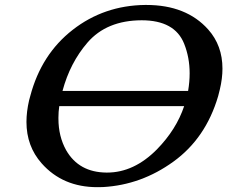

<svg xmlns="http://www.w3.org/2000/svg" viewBox="-20 -736 927 783"><path d="M571.8 -715.8H576.7Q739.7 -715.8 829.1 -615.7Q887.2 -550.3 887.2 -456.1Q887.2 -416 876.5 -371.1Q873.5 -357.4 869.6 -343.8Q819.3 -172.4 687.5 -77.1Q556.2 18.1 399.9 26.9Q388.7 27.3 377 27.3Q235.8 27.3 149.9 -69.8Q87.9 -139.6 87.9 -238.8Q87.9 -280.3 98.6 -326.7Q100.6 -335.4 103.5 -344.7Q148.4 -514.6 276.4 -614.3Q404.3 -713.9 571.8 -715.8ZM557.6 -653.3Q415 -652.8 336.9 -562.5Q265.6 -480 234.9 -365.2H747.1Q753.4 -402.3 753.4 -437Q753.4 -501.5 731 -557.6Q692.9 -653.3 557.6 -653.3ZM221.7 -303.2Q218.3 -279.8 218.3 -257.3Q218.3 -254.4 218.3 -252Q218.3 -179.7 250 -123Q301.8 -33.2 414.1 -32.2H416.5Q526.4 -32.2 620.1 -127Q699.2 -208 731 -303.2Z"/></svg>

Font: Caudex
Style: Bold
Weight: 700
Italic angle: -13°
Version: Version 1.04